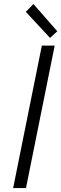

<svg xmlns="http://www.w3.org/2000/svg" viewBox="-20 -950 310 970"><path d="M191.4 -719.7H256.3L111.3 0H46.4ZM110.4 -890.1 148.9 -929.7 269.5 -792 232.9 -758.3Z"/></svg>

Font: Reddit Sans Vanilla Light
Style: Italic
Weight: 300
Italic angle: -11.25°
Designer: Stephen Hutchings
Version: Version 1.013